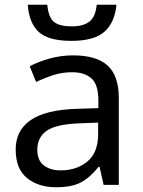

<svg xmlns="http://www.w3.org/2000/svg" viewBox="-20 -778 601 808"><path d="M288 -545Q386 -545 433 -502Q480 -459 480 -365V0H416L399 -76H395Q360 -32 321.5 -11Q283 10 215 10Q142 10 94 -28.5Q46 -67 46 -149Q46 -229 109 -272.5Q172 -316 303 -320L394 -323V-355Q394 -422 365 -448Q336 -474 283 -474Q241 -474 203 -461.5Q165 -449 132 -433L105 -499Q140 -518 188 -531.5Q236 -545 288 -545ZM393 -262 314 -259Q214 -255 175.5 -227Q137 -199 137 -148Q137 -103 164.5 -82Q192 -61 235 -61Q303 -61 348 -98.5Q393 -136 393 -214ZM470 -758Q463 -683 419.5 -644.5Q376 -606 281 -606Q183 -606 142.5 -644Q102 -682 97 -758H179Q184 -704 207.5 -685.5Q231 -667 283 -667Q329 -667 355.5 -686.5Q382 -706 387 -758Z"/></svg>

Font: Noto IKEA Simplified Chinese
Style: Regular
Weight: 400
Designer: Monotype Design Team
Foundry: Monotype Imaging Inc.
Version: Version 1.100